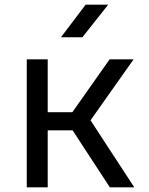

<svg xmlns="http://www.w3.org/2000/svg" viewBox="-20 -805 640 825"><path d="M95 0V-550H185V-323H291L451 -550H554L369 -288L557 0H452L292 -245H185V0ZM242 -645 348 -785H445L334 -645Z"/></svg>

Font: NKDuy Mono
Style: Regular
Weight: 400
Monospace: yes
Designer: NKDuy
Foundry: NKDuy
Version: Version 2.251; ttfautohint (v1.8.4.7-5d5b)